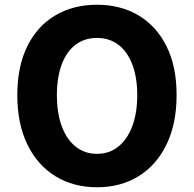

<svg xmlns="http://www.w3.org/2000/svg" viewBox="-20 -776 818 810"><path d="M389 14Q290 14 214 -32.5Q138 -79 95.5 -166.5Q53 -254 53 -375Q53 -496 95.5 -581.5Q138 -667 214 -711.5Q290 -756 389 -756Q489 -756 564.5 -711Q640 -666 682.5 -581Q725 -496 725 -375Q725 -254 682.5 -166.5Q640 -79 564.5 -32.5Q489 14 389 14ZM389 -127Q441 -127 479 -157.5Q517 -188 538 -243.5Q559 -299 559 -375Q559 -450 538 -504.5Q517 -559 479 -587.5Q441 -616 389 -616Q337 -616 299 -587.5Q261 -559 240.5 -504.5Q220 -450 220 -375Q220 -299 240.5 -243.5Q261 -188 299 -157.5Q337 -127 389 -127Z"/></svg>

Font: Noto Sans SC Thin ExtraBold
Style: Regular
Weight: 800
Version: Version 2.004-H2;hotconv 1.0.118;makeotfexe 2.5.65603